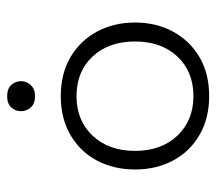

<svg xmlns="http://www.w3.org/2000/svg" viewBox="-54 -541 605 537"><g transform="rotate(-90 248.5 -272.5)"><path d="M248 10Q186 10 139.5 -17Q93 -44 68 -91Q43 -138 43 -197Q43 -257 68 -304Q93 -351 139.5 -378Q186 -405 248 -405Q311 -405 357 -378Q403 -351 428.5 -304Q454 -257 454 -197Q454 -138 428.5 -91Q403 -44 357 -17Q311 10 248 10ZM248 -34Q317 -34 359 -79Q401 -124 401 -197Q401 -271 359 -316Q317 -361 248 -361Q180 -361 137.5 -316Q95 -271 95 -197Q95 -124 137.5 -79Q180 -34 248 -34ZM248 -477Q227 -477 216.5 -489Q206 -501 206 -516Q206 -532 216.5 -543.5Q227 -555 248 -555Q269 -555 279.5 -543.5Q290 -532 290 -516Q290 -501 279 -489Q268 -477 248 -477Z"/></g></svg>

Font: Rokkitt SemiBold Light
Style: Regular
Weight: 300
Version: Version 3.103